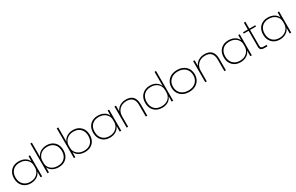

<svg xmlns="http://www.w3.org/2000/svg" viewBox="239 -2393 6271 4073"><g transform="rotate(-30 3374.0 -357.0)"><path d="M303 9Q185 9 113 -64.5Q41 -138 41 -259Q41 -382 113 -454Q185 -526 303 -526Q389 -526 452 -491Q515 -456 539 -398H543L545 -517H580V0H543V-130H539Q515 -67 450.5 -29Q386 9 303 9ZM307 -25Q414 -25 478.5 -87Q543 -149 543 -234V-294Q543 -375 478.5 -433.5Q414 -492 307 -492Q203 -492 141 -430Q79 -368 79 -259Q79 -153 141.5 -89Q204 -25 307 -25Z M989 9Q903 9 840 -26Q777 -61 753 -119H749L747 0H712V-729H749V-387H753Q777 -450 841.5 -488Q906 -526 989 -526Q1107 -526 1179 -452.5Q1251 -379 1251 -258Q1251 -135 1179 -63Q1107 9 989 9ZM985 -25Q1089 -25 1151 -87Q1213 -149 1213 -258Q1213 -364 1150.5 -428Q1088 -492 985 -492Q878 -492 813.5 -430Q749 -368 749 -283V-223Q749 -142 813.5 -83.5Q878 -25 985 -25Z M1635 9Q1549 9 1486 -26Q1423 -61 1399 -119H1395L1393 0H1358V-729H1395V-387H1399Q1423 -450 1487.5 -488Q1552 -526 1635 -526Q1753 -526 1825 -452.5Q1897 -379 1897 -258Q1897 -135 1825 -63Q1753 9 1635 9ZM1631 -25Q1735 -25 1797 -87Q1859 -149 1859 -258Q1859 -364 1796.5 -428Q1734 -492 1631 -492Q1524 -492 1459.5 -430Q1395 -368 1395 -283V-223Q1395 -142 1459.5 -83.5Q1524 -25 1631 -25Z M2241 9Q2123 9 2051 -64.5Q1979 -138 1979 -259Q1979 -382 2051 -454Q2123 -526 2241 -526Q2327 -526 2390 -491Q2453 -456 2477 -398H2481L2483 -517H2518V0H2481V-130H2477Q2453 -67 2388.5 -29Q2324 9 2241 9ZM2245 -25Q2352 -25 2416.5 -87Q2481 -149 2481 -234V-294Q2481 -375 2416.5 -433.5Q2352 -492 2245 -492Q2141 -492 2079 -430Q2017 -368 2017 -259Q2017 -153 2079.5 -89Q2142 -25 2245 -25Z M2650 0V-517H2687V-387H2692Q2723 -453 2786.5 -489Q2850 -525 2929 -525Q3156 -525 3156 -283V0H3119V-277Q3119 -389 3070 -440Q3021 -491 2925 -491Q2820 -491 2753.5 -426Q2687 -361 2687 -256V0Z M3520 15Q3399 15 3325.5 -59Q3252 -133 3252 -256Q3252 -378 3325.5 -452Q3399 -526 3520 -526Q3604 -526 3665 -488.5Q3726 -451 3750 -387H3754V-729H3791V0H3754V-124H3750Q3726 -60 3665 -22.5Q3604 15 3520 15ZM3523 -19Q3627 -19 3690.5 -77Q3754 -135 3754 -228V-283Q3754 -376 3690.5 -434Q3627 -492 3523 -492Q3413 -492 3351.5 -428.5Q3290 -365 3290 -256Q3290 -147 3351.5 -83Q3413 -19 3523 -19Z M3897 -257Q3897 -378 3976 -451.5Q4055 -525 4183 -525Q4311 -525 4390 -451.5Q4469 -378 4469 -257Q4469 -138 4390 -64Q4311 10 4183 10Q4055 10 3976 -63.5Q3897 -137 3897 -257ZM4431 -257Q4431 -363 4363.5 -426.5Q4296 -490 4183 -490Q4071 -490 4003 -426.5Q3935 -363 3935 -257Q3935 -152 4003 -88.5Q4071 -25 4183 -25Q4295 -25 4363 -88.5Q4431 -152 4431 -257Z M4576 0V-517H4613V-387H4618Q4649 -453 4712.5 -489Q4776 -525 4855 -525Q5082 -525 5082 -283V0H5045V-277Q5045 -389 4996 -440Q4947 -491 4851 -491Q4746 -491 4679.5 -426Q4613 -361 4613 -256V0Z M5440 9Q5322 9 5250 -64.5Q5178 -138 5178 -259Q5178 -382 5250 -454Q5322 -526 5440 -526Q5526 -526 5589 -491Q5652 -456 5676 -398H5680L5682 -517H5717V0H5680V-130H5676Q5652 -67 5587.5 -29Q5523 9 5440 9ZM5444 -25Q5551 -25 5615.5 -87Q5680 -149 5680 -234V-294Q5680 -375 5615.5 -433.5Q5551 -492 5444 -492Q5340 -492 5278 -430Q5216 -368 5216 -259Q5216 -153 5278.5 -89Q5341 -25 5444 -25Z M6019 0Q5917 0 5917 -89V-485H5799V-517H5917V-681L5954 -690V-517H6099V-485H5954V-95Q5954 -62 5971.5 -49Q5989 -36 6025 -36H6099V0Z M6405 9Q6287 9 6215 -64.5Q6143 -138 6143 -259Q6143 -382 6215 -454Q6287 -526 6405 -526Q6491 -526 6554 -491Q6617 -456 6641 -398H6645L6647 -517H6682V0H6645V-130H6641Q6617 -67 6552.5 -29Q6488 9 6405 9ZM6409 -25Q6516 -25 6580.5 -87Q6645 -149 6645 -234V-294Q6645 -375 6580.5 -433.5Q6516 -492 6409 -492Q6305 -492 6243 -430Q6181 -368 6181 -259Q6181 -153 6243.5 -89Q6306 -25 6409 -25Z"/></g></svg>

Font: Mona Sans Expanded ExtraLight
Style: Regular
Weight: 200
Width: 7
Designer: Deni Anggara
Foundry: GitHub
Version: Version 1.001;gftools[0.9.33]